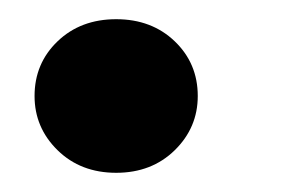

<svg xmlns="http://www.w3.org/2000/svg" viewBox="-20 -174 307 200"><path d="M101 6Q64 6 40 -17.5Q16 -41 16 -74Q16 -108 40 -131Q64 -154 101 -154Q138 -154 162 -131Q186 -108 186 -74Q186 -41 162 -17.5Q138 6 101 6Z"/></svg>

Font: DM Sans 12pt ExtraBold
Style: Italic
Weight: 800
Italic angle: -10°
Version: Version 4.004;gftools[0.9.30]